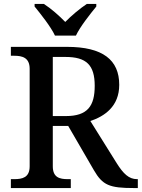

<svg xmlns="http://www.w3.org/2000/svg" viewBox="-20 -951 717 971"><path d="M258 -771H364C385 -816 436 -880 467 -918V-931H419C384 -908 340 -871 310 -840C280 -871 238 -908 202 -931H155V-918C186 -880 237 -816 258 -771ZM35 0H338V-45H323C282 -45 247 -53 247 -110V-314H325L455 -90C499 -14 534 0 657 0H677V-45H673C632 -45 604 -72 570 -126L437 -339C509 -363 583 -413 583 -522C583 -648 500 -714 319 -714H35V-669H52C92 -669 130 -660 130 -603V-110C130 -53 93 -45 52 -45H35ZM313 -364H247V-663H311C417 -663 459 -622 459 -517C459 -415 423 -364 313 -364Z"/></svg>

Font: Noto Serif Ethiopic Medium
Style: Regular
Weight: 500
Designer: Monotype Design Team
Foundry: Monotype Imaging Inc.
Version: Version 2.102